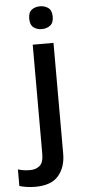

<svg xmlns="http://www.w3.org/2000/svg" viewBox="-123 -783 466 1057"><g transform="rotate(-5 110.0 -254.0)"><path d="M75.2 -684.6Q75.2 -719.2 94 -733.4Q112.8 -747.6 140.1 -747.6Q166.5 -747.6 185.8 -733.4Q205.1 -719.2 205.1 -684.6Q205.1 -650.4 185.8 -636Q166.5 -621.6 140.1 -621.6Q112.8 -621.6 94 -636Q75.2 -650.4 75.2 -684.6ZM27.8 240.2Q2.4 240.2 -20.5 236.6Q-43.5 232.9 -59.1 228V136.2Q-43 141.1 -27.1 143.6Q-11.2 146 8.8 146Q40 146 61 128.4Q82 110.8 82 61.5V-540.5H196.8V71.8Q196.8 146 157 193.1Q117.2 240.2 27.8 240.2Z"/></g></svg>

Font: Open Sans SemiBold
Style: Regular
Weight: 600
Designer: Monotype Design Team
Foundry: Monotype Imaging Inc.
Version: Version 3.003; ttfautohint (v1.8.4)